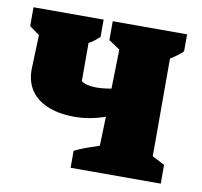

<svg xmlns="http://www.w3.org/2000/svg" viewBox="-75 -558 656 623"><g transform="rotate(10 253.0 -246.0)"><path d="M196 0V-56Q214 -65 235 -72.5Q256 -80 277 -87L280 -183Q229 -165 180 -165Q103 -165 59.5 -198Q16 -231 16 -292L20 -406L-13 -430V-492H218V-435Q210 -428 201 -420.5Q192 -413 183 -409V-283Q200 -271 232 -271Q255 -271 282 -276L285 -405L248 -430V-492H493V-436Q485 -428 475 -420.5Q465 -413 452 -405V-83L493 -62V0Z"/></g></svg>

Font: Piazzolla ExtraBold
Style: Regular
Weight: 800
Designer: Juan Pablo del Peral
Foundry: Huerta Tipografica
Version: Version 1.330